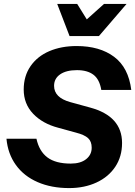

<svg xmlns="http://www.w3.org/2000/svg" viewBox="-20 -950 690 980"><path d="M485 -766H335L272 -930H374L423 -851L511 -930H626ZM13 -242H166Q180 -178 222 -146.5Q264 -115 341 -115Q391 -115 419.5 -137.5Q448 -160 448 -196Q448 -228 429.5 -245Q411 -262 368 -273L277 -298Q197 -319 149 -369.5Q101 -420 101 -493Q101 -562 136 -612.5Q171 -663 232 -689Q293 -715 371 -715Q489 -715 562.5 -660Q636 -605 650 -491H497Q488 -545 457 -568.5Q426 -592 373 -592Q318 -592 287 -570.5Q256 -549 256 -512Q256 -452 338 -429L440 -401Q603 -357 603 -220Q603 -151 568.5 -99Q534 -47 472.5 -18.5Q411 10 333 10Q242 10 172 -20.5Q102 -51 61 -108Q20 -165 13 -242Z"/></svg>

Font: CBA Beacon Sans Extra Bold
Style: Italic
Weight: 800
Italic angle: -13°
Designer: Wei Huang
Foundry: Wei Huang
Version: Version 1.002